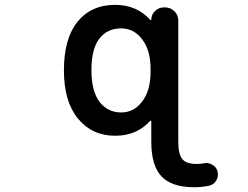

<svg xmlns="http://www.w3.org/2000/svg" viewBox="-20 -577 1040 805"><path d="M793.9 208Q700.2 208 657.2 162.6Q614.3 117.2 614.3 17.6V-68.4Q614.3 -70.3 612.3 -70.8Q610.4 -71.3 609.4 -70.3Q553.7 -7.8 462.9 -7.8Q366.2 -7.8 306.6 -80.1Q248 -151.4 248 -282.2Q248 -415 304.7 -485.4Q362.3 -556.6 462.9 -556.6Q553.7 -556.6 610.4 -493.2Q611.3 -492.2 612.8 -492.7Q614.3 -493.2 614.3 -495.1Q615.2 -516.6 630.4 -531.2Q645.5 -545.9 667 -545.9H671.9Q695.3 -545.9 711.4 -529.8Q727.5 -513.7 727.5 -490.2V17.6Q727.5 70.3 745.1 90.8Q761.7 110.4 803.7 110.4Q817.4 110.4 831.1 108.4Q837.9 106.4 843.8 106.4Q857.4 106.4 869.1 113.3Q886.7 122.1 891.6 140.6Q893.6 147.5 893.6 154.3Q893.6 168 886.7 179.7Q876 198.2 854.5 202.1Q825.2 208 793.9 208ZM488.3 -458Q429.7 -458 396.5 -415Q363.3 -372.1 363.3 -282.2Q363.3 -195.3 397.5 -149.4Q432.6 -105.5 488.3 -105.5Q541 -105.5 575.2 -150.4Q611.3 -195.3 611.3 -277.3V-287.1Q611.3 -368.2 575.2 -413.1Q541 -458 488.3 -458Z"/></svg>

Font: Rounded Mgen+ 1m medium
Style: Regular
Weight: 500
Designer: [Source Han Sans]
Ryoko NISHIZUKA  (kana & ideographs); Paul D. Hunt (Latin, Greek & Cyrillic); Wenlong ZHANG  (bopomofo
Version: Version 1.059.20150602